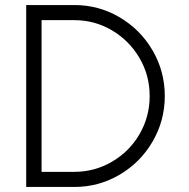

<svg xmlns="http://www.w3.org/2000/svg" viewBox="-20 -742 749 762"><path d="M574 -361Q574 -443 533.5 -512Q493 -581 424.5 -621.5Q356 -662 275 -662H145V-60H275Q356 -60 425 -100.5Q494 -141 534 -210Q574 -279 574 -361ZM84 -722H275Q372 -722 454.5 -673.5Q537 -625 585.5 -542Q634 -459 634 -361Q634 -263 585.5 -180Q537 -97 454.5 -48.5Q372 0 275 0H84Z"/></svg>

Font: SUIT Light
Style: Regular
Weight: 300
Designer: Sunn Youn; Korean Glyphs from Source Han Sans (Sandoll Communications; Soo-young Jang, Joo-yeon Kang)
Foundry: Sunn
Version: Version 1.006